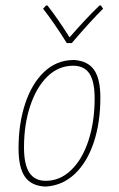

<svg xmlns="http://www.w3.org/2000/svg" viewBox="-20 -678 436 704"><path d="M253 -458Q303 -454 325.5 -421Q348 -388 348 -320Q348 -229 324 -156.5Q300 -84 255 -41Q210 2 149 6H144Q94 3 71 -30.5Q48 -64 48 -134Q48 -225 72.5 -298.5Q97 -372 142 -414.5Q187 -457 248 -458ZM68 -137Q68 -75 87.5 -45Q107 -15 148 -15Q200 -15 241 -54.5Q282 -94 304.5 -163Q327 -232 327 -317Q327 -379 308 -408Q289 -437 248 -437Q195 -437 154.5 -398Q114 -359 91 -290.5Q68 -222 68 -137ZM358 -646Q316 -605 243 -520H225Q176 -598 138 -646L149 -658H154Q193 -608 235 -541Q294 -609 345 -658H350Z"/></svg>

Font: Luna Sans Thin
Style: Italic
Weight: 250
Italic angle: -7°
Designer: Juan Pablo del Peral
Foundry: Huerta Tipografica
Version: Version 2.001; ttfautohint (v1.5)